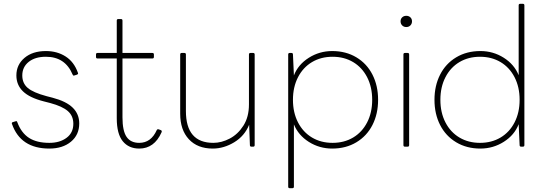

<svg xmlns="http://www.w3.org/2000/svg" viewBox="-20 -770 2861 1008"><path d="M43 -119Q42 -120 42 -122Q42 -128 48 -129L61 -133L65 -134Q70 -134 71 -128Q92 -72 132.5 -46Q173 -20 239 -20Q294 -20 329.5 -46.5Q365 -73 365 -120Q365 -162 336 -187Q307 -212 244 -229L209 -238Q135 -257 100.5 -290.5Q66 -324 66 -374Q66 -430 108.5 -466Q151 -502 221 -502Q280 -502 324.5 -473.5Q369 -445 389 -388Q390 -387 390 -385Q390 -380 384 -378L371 -374Q370 -373 368 -373Q363 -373 361 -379Q322 -472 221 -472Q164 -472 130.5 -445Q97 -418 97 -374Q97 -333 125.5 -308.5Q154 -284 225 -265L256 -257Q328 -238 362 -204.5Q396 -171 396 -122Q396 -62 352.5 -26Q309 10 239 10Q88 10 43 -119Z M593 -149V-463H492Q484 -463 484 -471V-484Q484 -492 492 -492H593V-662Q593 -670 601 -670H615Q623 -670 623 -662V-492H780Q788 -492 788 -484V-471Q788 -463 780 -463H623V-154Q623 -83 644.5 -51.5Q666 -20 711 -20Q773 -20 803 -87Q806 -93 813 -91L824 -87Q832 -84 828 -75Q790 10 711 10Q656 10 624.5 -28.5Q593 -67 593 -149Z M926 -173V-484Q926 -492 934 -492H948Q956 -492 956 -484V-187Q956 -20 1100 -20Q1143 -20 1186 -42.5Q1229 -65 1258 -110.5Q1287 -156 1287 -222V-484Q1287 -492 1295 -492H1309Q1317 -492 1317 -484V-8Q1317 0 1309 0H1300Q1292 0 1292 -8L1288 -115Q1264 -56 1209.5 -23Q1155 10 1097 10Q1017 10 971.5 -39Q926 -88 926 -173Z M1501 218Q1493 218 1493 210V-484Q1493 -492 1501 -492H1510Q1518 -492 1518 -484L1523 -374Q1545 -431 1601 -466.5Q1657 -502 1724 -502Q1796 -502 1851 -469Q1906 -436 1935.5 -378Q1965 -320 1965 -246Q1965 -172 1935.5 -114Q1906 -56 1851 -23Q1796 10 1724 10Q1657 10 1601.5 -25Q1546 -60 1523 -117V210Q1523 218 1515 218ZM1934 -246Q1934 -313 1907.5 -364.5Q1881 -416 1834 -444Q1787 -472 1726 -472Q1665 -472 1618 -444Q1571 -416 1544.5 -364.5Q1518 -313 1518 -246Q1518 -179 1544.5 -127.5Q1571 -76 1618 -48Q1665 -20 1726 -20Q1787 -20 1834 -48Q1881 -76 1907.5 -127.5Q1934 -179 1934 -246Z M2083 -658Q2083 -671 2091.5 -679Q2100 -687 2113 -687Q2126 -687 2134.5 -679Q2143 -671 2143 -658Q2143 -645 2134.5 -636.5Q2126 -628 2113 -628Q2100 -628 2091.5 -636.5Q2083 -645 2083 -658ZM2106 0Q2098 0 2098 -8V-484Q2098 -492 2106 -492H2120Q2128 -492 2128 -484V-8Q2128 0 2120 0Z M2261 -246Q2261 -320 2290.5 -378Q2320 -436 2375 -469Q2430 -502 2502 -502Q2569 -502 2624.5 -467Q2680 -432 2703 -375V-742Q2703 -750 2711 -750H2725Q2733 -750 2733 -742V-8Q2733 0 2725 0H2716Q2708 0 2708 -8L2703 -118Q2681 -61 2625 -25.5Q2569 10 2502 10Q2430 10 2375 -23Q2320 -56 2290.5 -114Q2261 -172 2261 -246ZM2708 -246Q2708 -313 2681.5 -364.5Q2655 -416 2608 -444Q2561 -472 2500 -472Q2439 -472 2392 -444Q2345 -416 2318.5 -364.5Q2292 -313 2292 -246Q2292 -179 2318.5 -127.5Q2345 -76 2392 -48Q2439 -20 2500 -20Q2561 -20 2608 -48Q2655 -76 2681.5 -127.5Q2708 -179 2708 -246Z"/></svg>

Font: LINE Seed Sans KR Thin
Style: Regular
Weight: 250
Designer: LINE BX Design & Sandoll Inc & Dalton Maag Ltd
Foundry: Sandoll Inc.
Version: Version 1.000